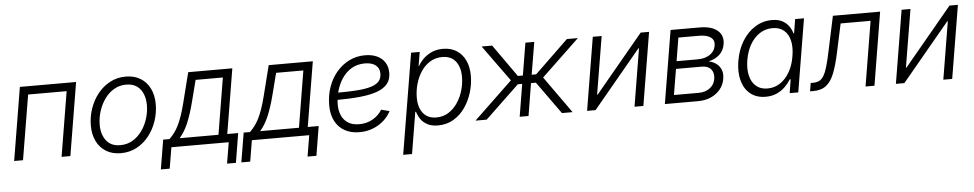

<svg xmlns="http://www.w3.org/2000/svg" viewBox="-41 -879 7165 1412"><g transform="rotate(-5 3541.5 -173.0)"><path d="M539.1 -539.1 449.7 0H384.8L463.9 -478H179.7L100.1 0H34.7L124 -539.1Z M821.8 11.2Q759.3 11.2 713.9 -16.4Q668.5 -43.9 643.8 -93.8Q619.1 -143.6 619.1 -209.5Q619.1 -272.9 639.4 -333.3Q659.7 -393.6 697.5 -441.7Q735.4 -489.7 788.1 -518.3Q840.8 -546.9 905.8 -546.9Q968.3 -546.9 1013.7 -519.3Q1059.1 -491.7 1083.7 -442.1Q1108.4 -392.6 1108.4 -326.2Q1108.4 -262.2 1088.1 -201.9Q1067.9 -141.6 1029.8 -93.3Q991.7 -44.9 939 -16.8Q886.2 11.2 821.8 11.2ZM823.2 -47.9Q874.5 -47.9 915.3 -72.5Q956.1 -97.2 984.6 -137.7Q1013.2 -178.2 1028.1 -227.3Q1043 -276.4 1043 -325.2Q1043 -372.6 1027.3 -409.2Q1011.7 -445.8 981 -466.8Q950.2 -487.8 904.3 -487.8Q853.5 -487.8 813 -463.6Q772.5 -439.5 743.9 -398.9Q715.3 -358.4 700 -309.1Q684.6 -259.8 684.6 -209.5Q684.6 -139.2 719.5 -93.5Q754.4 -47.9 823.2 -47.9Z M1104 155.8 1140.1 -61H1186.5Q1207.5 -81.1 1224.4 -103.8Q1241.2 -126.5 1255.9 -156.2Q1270.5 -186 1283.9 -225.3Q1297.4 -264.6 1310.5 -316.4L1366.7 -539.1H1692.4L1613.3 -61H1693.8L1658.2 155.8H1592.8L1618.7 0H1195.3L1169.4 155.8ZM1261.7 -61H1548.3L1617.2 -478H1416L1374.5 -316.4Q1352.5 -230.5 1326.2 -167.5Q1299.8 -104.5 1261.7 -61Z M1698.2 155.8 1734.4 -61H1780.8Q1801.8 -81.1 1818.6 -103.8Q1835.4 -126.5 1850.1 -156.2Q1864.7 -186 1878.2 -225.3Q1891.6 -264.6 1904.8 -316.4L1960.9 -539.1H2286.6L2207.5 -61H2288.1L2252.4 155.8H2187L2212.9 0H1789.6L1763.7 155.8ZM1856 -61H2142.6L2211.4 -478H2010.3L1968.8 -316.4Q1946.8 -230.5 1920.4 -167.5Q1894 -104.5 1856 -61Z M2583.5 10.3Q2521 10.3 2474.9 -15.4Q2428.7 -41 2403.6 -89.6Q2378.4 -138.2 2378.4 -205.6Q2378.4 -277.8 2400.4 -340.6Q2422.4 -403.3 2462.4 -450.2Q2502.4 -497.1 2555.9 -523.4Q2609.4 -549.8 2671.9 -549.8Q2723.6 -549.8 2761.2 -532.2Q2798.8 -514.6 2819.1 -482.4Q2839.4 -450.2 2839.4 -405.8Q2839.4 -356.4 2813.2 -324.5Q2787.1 -292.5 2735.4 -273.9Q2683.6 -255.4 2606 -247.8Q2528.3 -240.2 2425.3 -240.2L2433.1 -293Q2522.9 -293 2587.4 -297.4Q2651.9 -301.8 2693.1 -314Q2734.4 -326.2 2754.2 -348.4Q2773.9 -370.6 2773.9 -406.2Q2773.9 -445.3 2745.6 -467.8Q2717.3 -490.2 2666 -490.2Q2610.4 -490.2 2568.4 -465.3Q2526.4 -440.4 2498.3 -398.7Q2470.2 -356.9 2455.8 -306.6Q2441.4 -256.3 2441.4 -205.1Q2441.4 -160.2 2457 -124.8Q2472.7 -89.4 2504.9 -68.8Q2537.1 -48.3 2586.9 -48.3Q2642.1 -48.3 2686.8 -73.7Q2731.4 -99.1 2755.9 -140.6L2816.9 -125Q2785.2 -64 2722.9 -26.9Q2660.6 10.3 2583.5 10.3Z M2888.7 204.1 3012.2 -539.1H3075.7L3058.6 -436H3061.5Q3077.1 -464.4 3103 -489.5Q3128.9 -514.6 3165 -530.8Q3201.2 -546.9 3247.6 -546.9Q3305.7 -546.9 3347.7 -520.3Q3389.6 -493.7 3412.4 -445.6Q3435.1 -397.5 3435.1 -332Q3435.1 -270 3416.5 -209Q3397.9 -147.9 3363 -98.1Q3328.1 -48.3 3277.8 -18.6Q3227.5 11.2 3163.6 11.2Q3115.7 11.2 3084.5 -5.9Q3053.2 -22.9 3035.4 -49.3Q3017.6 -75.7 3010.3 -103H3004.9L2954.1 204.1ZM3156.2 -48.3Q3207 -48.3 3246.6 -73.5Q3286.1 -98.6 3313.7 -140.1Q3341.3 -181.6 3355.5 -231.4Q3369.6 -281.2 3369.6 -330.6Q3369.6 -401.4 3335.9 -444.3Q3302.2 -487.3 3237.3 -487.3Q3186 -487.3 3146.5 -462.6Q3106.9 -438 3079.8 -396.7Q3052.7 -355.5 3038.8 -305.7Q3024.9 -255.9 3024.9 -205.6Q3024.9 -134.3 3058.6 -91.3Q3092.3 -48.3 3156.2 -48.3Z M3440.4 0 3725.6 -272.5 3532.7 -539.1H3610.4L3779.3 -300.3H3816.4L3856 -539.1H3921.4L3881.3 -300.3H3914.6L4162.1 -539.1H4243.2L3963.4 -272.5L4157.2 0H4078.6L3907.2 -239.3H3871.1L3832 0H3766.6L3806.2 -239.3H3773.9L3522.9 0Z M4679.7 0H4614.3L4684.6 -425.3H4680.2L4326.7 0H4264.2L4353.5 -539.1H4418.9L4348.1 -112.8H4352.5L4707 -539.1H4769Z M4838.4 0 4927.7 -539.1H5141.6Q5229.5 -539.1 5273.7 -502Q5317.9 -464.8 5307.1 -400.9Q5299.3 -353.5 5266.8 -324.2Q5234.4 -294.9 5185.5 -284.7Q5216.8 -278.8 5241.2 -261.2Q5265.6 -243.7 5277.3 -215.3Q5289.1 -187 5282.2 -147.5Q5275.4 -104 5248.3 -70.8Q5221.2 -37.6 5179.2 -18.8Q5137.2 0 5084 0ZM4910.6 -60.5H5093.8Q5141.6 -60.5 5175.3 -85Q5209 -109.4 5216.3 -152.3Q5223.6 -196.8 5201.2 -223.6Q5178.7 -250.5 5132.3 -250.5H4942.4ZM4951.7 -306.6H5107.4Q5161.1 -306.6 5197.5 -330.6Q5233.9 -354.5 5240.7 -397Q5247.1 -436.5 5218.3 -457.5Q5189.5 -478.5 5131.8 -478.5H4980Z M5582.5 11.2Q5515.6 11.2 5470.9 -23.9Q5426.3 -59.1 5408.4 -122.3Q5390.6 -185.5 5404.3 -268.6Q5418.5 -352.1 5457.3 -414.6Q5496.1 -477.1 5552.5 -512Q5608.9 -546.9 5675.3 -546.9Q5722.7 -546.9 5753.2 -530.3Q5783.7 -513.7 5801 -488.3Q5818.4 -462.9 5825.7 -436H5830.6L5847.2 -539.1H5912.6L5823.2 0H5759.8L5775.9 -101.1H5769.5Q5752.9 -73.7 5727.1 -47.9Q5701.2 -22 5665.3 -5.4Q5629.4 11.2 5582.5 11.2ZM5601.6 -48.3Q5653.8 -48.3 5695.6 -76.7Q5737.3 -105 5765.4 -154.8Q5793.5 -204.6 5803.7 -269Q5814.9 -334 5803.5 -383.1Q5792 -432.1 5759.5 -459.7Q5727.1 -487.3 5674.8 -487.3Q5621.6 -487.3 5579.3 -459Q5537.1 -430.7 5509 -381.6Q5481 -332.5 5470.7 -269Q5460 -205.6 5471.7 -155.5Q5483.4 -105.5 5516.1 -76.9Q5548.8 -48.3 5601.6 -48.3Z M5910.2 0 5920.4 -61H5937Q5965.3 -61 5984.6 -71Q6003.9 -81.1 6018.3 -106Q6032.7 -130.9 6045.4 -175Q6058.1 -219.2 6072.3 -287.6L6126 -539.1H6474.6L6385.7 0H6319.8L6398.9 -478H6177.7L6132.3 -266.6Q6112.8 -175.3 6089.6 -116.2Q6066.4 -57.1 6029.8 -28.6Q5993.2 0 5933.6 0Z M6959.5 0H6894L6964.4 -425.3H6960L6606.4 0H6543.9L6633.3 -539.1H6698.7L6627.9 -112.8H6632.3L6986.8 -539.1H7048.8Z"/></g></svg>

Font: Inter 18pt Light
Style: Italic
Weight: 300
Italic angle: -9.3988°
Designer: Rasmus Andersson
Foundry: rsms
Version: Version 4.001;git-66647c0bb